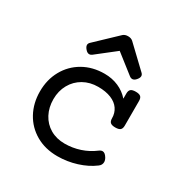

<svg xmlns="http://www.w3.org/2000/svg" viewBox="-160 -813 920 954"><g transform="rotate(30 300.0 -336.0)"><path d="M333 -671.9 452.6 -558.1Q460.4 -550.8 460.4 -542Q460.4 -531.7 449.2 -519Q439 -507.3 427.7 -507.3Q419.9 -507.3 412.6 -513.2L304.7 -597.7L196.8 -513.2Q189.5 -507.3 181.6 -507.3Q170.4 -507.3 160.2 -519Q148.9 -531.7 148.9 -542Q148.9 -550.8 156.7 -558.1L276.4 -671.9Q287.1 -681.6 304.7 -681.6Q322.3 -681.6 333 -671.9ZM512.2 -430.2V-288.6Q512.2 -271.5 503.9 -264.2Q495.6 -256.8 475.6 -256.8Q455.6 -256.8 447.3 -264.2Q439 -271.5 439 -288.6Q439 -318.4 423.3 -341.3Q407.7 -364.3 376.7 -377Q345.7 -389.6 302.2 -389.6Q255.4 -389.6 218.3 -368.7Q181.2 -347.7 160.2 -310.1Q139.2 -272.5 139.2 -225.6Q139.2 -178.2 158.9 -140.9Q178.7 -103.5 214.6 -82.5Q250.5 -61.5 297.4 -61.5Q342.3 -61.5 384.5 -75.4Q426.8 -89.4 461.4 -115.7Q471.7 -123.5 480.5 -123.5Q494.6 -123.5 506.8 -103.5Q514.2 -91.3 514.2 -80.1Q514.2 -63 498.5 -51.8Q459.5 -22.5 406.2 -5.9Q353 10.7 297.4 10.7Q227.5 10.7 174.1 -20Q120.6 -50.8 91.3 -104.5Q62 -158.2 62 -225.6Q62 -293 91.8 -346.7Q121.6 -400.4 175 -431.2Q228.5 -461.9 297.4 -461.9Q340.8 -461.9 377.2 -446Q413.6 -430.2 439 -400.9V-430.2Q439 -447.3 447.3 -454.6Q455.6 -461.9 475.6 -461.9Q495.6 -461.9 503.9 -454.6Q512.2 -447.3 512.2 -430.2Z"/></g></svg>

Font: Courier Prime
Style: Regular
Weight: 400
Designer: Alan Dague-Greene, Quote-Unquote Apps
Foundry: Quote-Unquote Apps
Version: Version 3.018